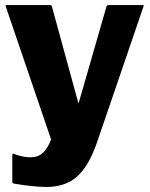

<svg xmlns="http://www.w3.org/2000/svg" viewBox="-20 -545 592 757"><path d="M289.5 -136.5 400 -520Q402 -525 406.5 -525H543Q548 -525 546 -520L370.5 -7Q345.5 71.5 315 115.2Q284.5 159 245 176.2Q205.5 193.5 154 192Q102.5 190.5 36 179Q28.5 177.5 28.5 172.5V65Q28.5 59.5 34 61.5Q84 80.5 121 72.8Q158 65 181.5 5L2.5 -520Q0.5 -525 5.5 -525H178Q183 -525 184.5 -520Z"/></svg>

Font: MFEK Sans
Style: Bold
Weight: 700
Designer: Owen Earl
Foundry: indestructible type*
Version: Version 0.001; ttfautohint (v1.8.4.7-5d5b)